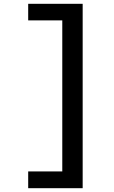

<svg xmlns="http://www.w3.org/2000/svg" viewBox="-20 -803 600 1008"><path d="M128 185V97H307V-696H128V-783H414V185Z"/></svg>

Font: Ubuntu Sans Mono Medium
Style: Regular
Weight: 500
Monospace: yes
Designer: Dalton Maag Ltd
Foundry: Dalton Maag Ltd
Version: Version 1.006